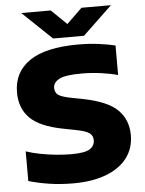

<svg xmlns="http://www.w3.org/2000/svg" viewBox="-62 -999 798 1058"><g transform="rotate(-5 337.0 -470.0)"><path d="M301 10Q229.5 10 168 0.5Q106.5 -9 54 -24.5V-188.5Q89 -176.5 133.2 -168Q177.5 -159.5 222 -155.2Q266.5 -151 303 -151Q379 -151 406 -168.8Q433 -186.5 433 -217Q433 -243 413.2 -257.2Q393.5 -271.5 335 -282.5L268 -295.5Q142.5 -320 88.5 -374Q34.5 -428 34.5 -515.5Q34.5 -628 123.5 -689Q212.5 -750 392.5 -750Q453 -750 505.2 -743.2Q557.5 -736.5 598 -726.5V-563Q559 -574.5 505.2 -581.8Q451.5 -589 398 -589Q306.5 -589 273.5 -570.8Q240.5 -552.5 240.5 -523Q240.5 -498.5 257.2 -485.2Q274 -472 323 -462L390 -449Q527.5 -422.5 583.2 -367.5Q639 -312.5 639 -227.5Q639 -154 598.2 -100.8Q557.5 -47.5 481.8 -18.8Q406 10 301 10ZM258.5 -795 96 -950H259L344 -867.5L429 -950H592L429.5 -795Z"/></g></svg>

Font: Encode Sans Exp XBd
Style: Regular
Weight: 800
Width: 7
Designer: Multiple Designers
Foundry: Impallari Type
Version: Version 3.002; ttfautohint (v1.8.3) -l 8 -r 50 -G 200 -x 14 